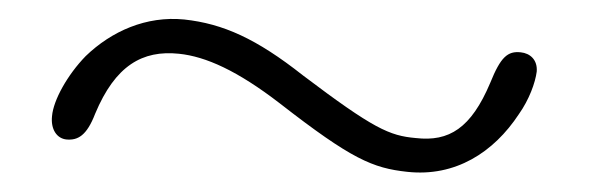

<svg xmlns="http://www.w3.org/2000/svg" viewBox="-20 -429 627 200"><path d="M49.3 -283.7C61 -282.7 70.3 -287.6 79.1 -310.5C100.1 -360.8 128.4 -377 166.5 -373C194.3 -370.1 227.1 -355.5 271.5 -321.3C346.2 -263.2 368.2 -253.9 404.3 -250C454.1 -244.6 494.1 -270 520.5 -310.1C531.2 -325.2 537.6 -342.8 539.1 -354.5C540 -366.7 532.2 -373.5 522.5 -374.5C508.8 -376 501.5 -369.6 490.7 -342.8C470.7 -295.4 447.8 -281.2 413.1 -285.2C385.7 -287.6 369.1 -294.9 295.4 -350.6C247.1 -388.7 212.4 -404.3 171.9 -408.7C132.3 -412.6 96.2 -396.5 69.3 -370.6C50.3 -351.1 35.6 -324.7 34.2 -308.1C32.7 -294.4 39.1 -284.7 49.3 -283.7Z"/></svg>

Font: Limelight
Style: Regular
Weight: 400
Designer: Nicole Fally
Foundry: Nicole Fally
Version: Version 1.002